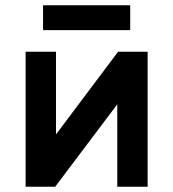

<svg xmlns="http://www.w3.org/2000/svg" viewBox="-20 -707 656 727"><path d="M77 0V-511H192V-198L427 -511H539V0H424V-312L189 0ZM143 -593V-687H473V-593Z"/></svg>

Font: Overpass Mono Light
Style: Regular
Weight: 300
Monospace: yes
Designer: Delve Withrington, Dave Bailey
Foundry: Delve Fonts LLC
Version: Version 4.000